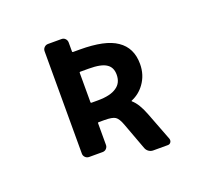

<svg xmlns="http://www.w3.org/2000/svg" viewBox="-138 -927 1276 1177"><g transform="rotate(-20 500.0 -339.0)"><path d="M668.9 78.1Q653.3 78.1 640.6 69.3Q627.9 60.5 622.1 45.9L556.6 -130.9Q541 -173.8 522 -186.5Q502.9 -199.2 451.2 -199.2H413.1Q408.2 -199.2 408.2 -194.3V-52.7Q408.2 -39.1 398.4 -28.8Q388.7 -18.6 374 -18.6H286.1Q271.5 -18.6 261.2 -28.8Q251 -39.1 251 -52.7V-720.7Q251 -735.4 261.2 -745.6Q271.5 -755.9 286.1 -755.9H374Q388.7 -755.9 398.4 -745.6Q408.2 -735.4 408.2 -720.7V-662.1Q408.2 -657.2 413.1 -657.2H458Q539.1 -657.2 599.6 -644.5Q659.2 -631.8 697.3 -605.5Q774.4 -553.7 774.4 -448.2Q774.4 -376 734.4 -321.3Q701.2 -275.4 649.4 -253.9Q645.5 -252 649.4 -249Q686.5 -216.8 714.8 -142.6L787.1 45.9Q788.1 49.8 788.1 54.7Q788.1 61.5 784.2 67.4Q777.3 78.1 764.6 78.1ZM455.1 -326.2Q537.1 -326.2 577.1 -354.5Q617.2 -380.9 617.2 -435.5Q617.2 -483.4 584 -504.9Q550.8 -528.3 467.8 -528.3H413.1Q408.2 -528.3 408.2 -523.4V-331.1Q408.2 -326.2 413.1 -326.2Z"/></g></svg>

Font: Rounded-L Mgen+ 1mn bold
Style: Bold
Weight: 700
Designer: [Source Han Sans]
Ryoko NISHIZUKA  (kana & ideographs); Paul D. Hunt (Latin, Greek & Cyrillic); Wenlong ZHANG  (bopomofo
Version: Version 1.059.20150602